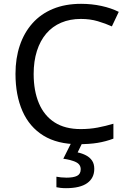

<svg xmlns="http://www.w3.org/2000/svg" viewBox="-20 -744 672 1004"><path d="M403 -645Q346 -645 300 -625.5Q254 -606 222 -568.5Q190 -531 173 -477.5Q156 -424 156 -357Q156 -269 183.5 -204Q211 -139 265.5 -104Q320 -69 402 -69Q449 -69 491 -77Q533 -85 573 -97V-19Q533 -4 490.5 3Q448 10 389 10Q280 10 207 -35Q134 -80 97.5 -163Q61 -246 61 -358Q61 -439 83.5 -506Q106 -573 149.5 -622Q193 -671 257 -697.5Q321 -724 404 -724Q459 -724 510 -713Q561 -702 601 -682L565 -606Q532 -621 491.5 -633Q451 -645 403 -645ZM473 139Q473 187 436 213.5Q399 240 325 240Q310 240 296.5 238.5Q283 237 275 235V180Q284 182 299 183.5Q314 185 328 185Q364 185 383 175.5Q402 166 402 141Q402 115 375.5 103Q349 91 311 86L354 0H412L386 53Q410 58 430 68.5Q450 79 461.5 96Q473 113 473 139Z"/></svg>

Font: Noto Sans Khmer UI
Style: Regular
Weight: 400
Designer: Danh Hong and the Monotype Design Team
Foundry: Monotype Imaging Inc.
Version: Version 2.002